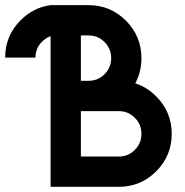

<svg xmlns="http://www.w3.org/2000/svg" viewBox="-20 -723 714 743"><path d="M293 -410.2H322.3Q358.9 -410.2 384.5 -435.8Q410.2 -461.4 410.2 -498Q410.2 -534.7 384.5 -560.3Q358.9 -585.9 322.3 -585.9H293ZM439.5 -117.2Q476.1 -117.2 501.7 -142.8Q527.3 -168.5 527.3 -205.1Q527.3 -241.7 501.7 -267.3Q476.1 -293 439.5 -293H293V-117.2ZM503.4 -400.4Q548.3 -386.2 584.5 -350.1Q644.5 -290 644.5 -205.1Q644.5 -120.1 584.5 -60.1Q524.4 0 439.5 0H175.8V-583Q157.7 -576.7 143.1 -562Q117.2 -536.6 117.2 -500H0Q0 -585 60.1 -645Q109.4 -694.3 175.8 -703.1H322.3Q407.2 -703.1 467.3 -643.1Q527.3 -583 527.3 -498Q527.3 -444.3 503.4 -400.4Z"/></svg>

Font: Gerhaus
Style: Regular
Weight: 400
Designer: GGBotNet
Foundry: GGBotNet
Version: 1.01